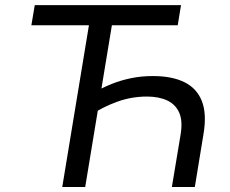

<svg xmlns="http://www.w3.org/2000/svg" viewBox="-20 -748 918 768"><path d="M591.8 -443.8Q668 -443.8 717.8 -419.2Q767.6 -394.5 787.6 -343.3Q807.6 -292 793.9 -211.4L759.3 0H667.5L702.6 -210.9Q711.4 -265.1 696.5 -298.1Q681.6 -331.1 648.2 -346.4Q614.7 -361.8 567.9 -361.8Q506.3 -361.8 449.5 -341.3Q392.6 -320.8 340.8 -287.1L355.5 -377.9Q389.2 -397 426 -411.9Q462.9 -426.8 504.2 -435.3Q545.4 -443.8 591.8 -443.8ZM430.2 -663.1 320.8 0H229L338.4 -663.1ZM105.5 -647 119.1 -727.5H704.1L690.9 -647Z"/></svg>

Font: Inter 18pt
Style: Italic
Weight: 400
Italic angle: -9.3988°
Designer: Rasmus Andersson
Foundry: rsms
Version: Version 4.001;git-66647c0bb